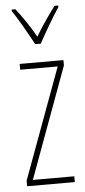

<svg xmlns="http://www.w3.org/2000/svg" viewBox="-54 -794 367 826"><g transform="rotate(-5 129.0 -381.5)"><path d="M117 -606H141C167 -653 201 -713 230 -756V-763H214C180 -717 155 -681 129 -637C105 -681 71 -730 45 -763H29V-756C51 -725 90 -656 117 -606ZM235 0V-25H56L232 -504V-527H43V-502H205L29 -24V0Z"/></g></svg>

Font: Noto Sans Devanagari UI ExtraCondensed Thin
Style: Regular
Weight: 100
Width: 2
Designer: Jelle Bosma - Monotype Design Team
Foundry: Monotype Imaging Inc.
Version: Version 2.004